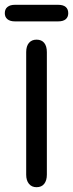

<svg xmlns="http://www.w3.org/2000/svg" viewBox="-27 -770 304 799"><path d="M82 -43Q82 -19 93.5 -5Q105 9 125 9Q146 9 157 -5Q168 -19 168 -43V-553Q168 -578 157 -591.5Q146 -605 125 -605Q105 -605 93.5 -591.5Q82 -578 82 -553ZM35 -750Q15 -750 4 -741Q-7 -732 -7 -715Q-7 -699 4 -690Q15 -681 35 -681H215Q236 -681 246.5 -690Q257 -699 257 -715Q257 -732 246.5 -741Q236 -750 215 -750Z"/></svg>

Font: Beiruti Medium
Style: Regular
Weight: 500
Designer: Arlette Boutros
Foundry: Boutros
Version: Version 1.41